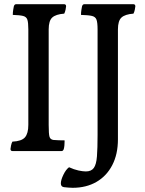

<svg xmlns="http://www.w3.org/2000/svg" viewBox="-20 -800 690 915"><path d="M40 -80Q30 -80 30 -90Q30 -94 32.5 -106Q35 -118 39 -125Q83 -127 99 -145.5Q115 -164 115 -205V-660Q115 -692 110.5 -706Q106 -720 90 -724Q74 -728 41 -729Q41 -742 43 -753.5Q45 -765 46 -770Q49 -780 57 -780H285Q295 -780 295 -770Q295 -766 292.5 -754Q290 -742 286 -735Q246 -732 229 -716.5Q212 -701 212 -660V-205Q212 -161 216 -148Q220 -135 235 -133Q245 -132 261.5 -131.5Q278 -131 288 -131Q288 -104 284 -90Q281 -80 273 -80ZM326 95Q316 95 306 94Q296 93 285 92Q270 90 270 74Q270 58 282 33Q294 8 309 -3Q333 8 354 12.5Q375 17 389 17Q415 17 427 0.5Q439 -16 442 -54.5Q445 -93 445 -157V-660Q445 -692 440 -706Q435 -720 418.5 -724Q402 -728 366 -729Q366 -742 368 -753.5Q370 -765 371 -770Q374 -780 382 -780H615Q625 -780 625 -770Q625 -766 622.5 -754Q620 -742 616 -735Q576 -732 559 -716.5Q542 -701 542 -660V-136Q542 -65 515 -13Q488 39 439.5 67Q391 95 326 95Z"/></svg>

Font: Gowun Batang
Style: Bold
Weight: 700
Designer: Yanghee Ryu
Foundry: Yanghee Ryu
Version: Version 2.000